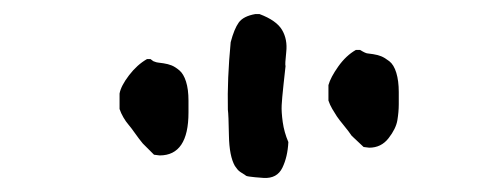

<svg xmlns="http://www.w3.org/2000/svg" viewBox="-20 -713 709 273"><path d="M330 -463Q329 -464 324 -467Q319 -470 317 -473L314 -477Q306 -491 305.5 -520.5Q305 -550 304 -557Q303 -601 308 -653Q313 -672 319.5 -681Q326 -690 343 -693H349Q373 -684 381 -670.5Q389 -657 387 -639Q385 -621 386 -619Q385 -610 383 -591.5Q381 -573 380.5 -563.5Q380 -554 382 -539.5Q384 -525 390 -511Q389 -490 381.5 -474.5Q374 -459 355 -460Q353 -460 342.5 -461Q332 -462 330 -463ZM207 -492 199 -493 183 -509Q178 -515 172 -523.5Q166 -532 162.5 -536Q159 -540 155.5 -546Q152 -552 150 -558V-580Q152 -591 163.5 -606Q175 -621 189 -629H194L198 -626Q203 -624 205 -624Q206 -624 212.5 -623Q219 -622 224 -620Q229 -618 235 -613Q241 -608 244.5 -597Q248 -586 248 -570V-553Q248 -492 207 -492ZM505 -503 497 -504 480 -520Q476 -526 469 -534.5Q462 -543 459 -547.5Q456 -552 452.5 -558Q449 -564 447 -570V-592Q450 -603 461 -618.5Q472 -634 486 -642H492Q500 -637 503 -637Q504 -637 510.5 -636Q517 -635 522 -633Q527 -631 533.5 -626Q540 -621 543.5 -609.5Q547 -598 547 -582V-565Q547 -554 545 -542Q543 -530 532.5 -516.5Q522 -503 505 -503Z"/></svg>

Font: Excalifont
Style: Regular
Weight: 400
Designer: Your Own Font Foundry (Virgil); Ján Filípek / DizajnDesign (Excalifont, modifications)
Foundry: Your Own Font Foundry (Virgil); Ján Filípek / DizajnDesign (Excalifont, modifications)
Version: Version 1.000;Glyphs 3.2 (3227)